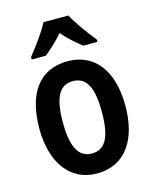

<svg xmlns="http://www.w3.org/2000/svg" viewBox="-116 -844 744 931"><g transform="rotate(-15 256.0 -378.0)"><path d="M318 -766H193C173 -725 124 -659 91 -618V-606H162C187 -626 224 -659 255 -695C285 -659 322 -628 350 -606H421V-618C385 -662 341 -722 318 -766ZM472 -272C472 -454 387 -553 257 -553C112 -553 40 -445 40 -272C40 -106 117 10 255 10C402 10 472 -108 472 -272ZM158 -272C158 -394 187 -453 256 -453C325 -453 354 -394 354 -272C354 -150 325 -90 256 -90C188 -90 158 -151 158 -272Z"/></g></svg>

Font: Noto Sans Tamil Condensed SemiBold
Style: Regular
Weight: 600
Width: 3
Designer: Jelle Bosma - Monotype Design Team
Foundry: Monotype Imaging Inc.
Version: Version 2.004